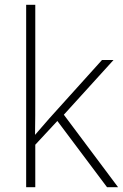

<svg xmlns="http://www.w3.org/2000/svg" viewBox="-20 -780 512 800"><path d="M127 -381V-760H89V0H127V-177L219 -276L426 0H472L246 -302L453 -530H405L185 -286C164 -262 147 -242 126 -218C127 -274 127 -325 127 -381Z"/></svg>

Font: Noto Sans Telugu ExtraLight
Style: Regular
Weight: 200
Designer: Jelle Bosma - Monotype Design Team
Foundry: Monotype Imaging Inc.
Version: Version 2.005